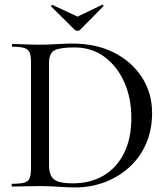

<svg xmlns="http://www.w3.org/2000/svg" viewBox="-20 -818 736 842"><path d="M310 4Q280 4 236 1Q192 -2 155 -2Q121 -2 89.5 -1Q58 0 33 0Q31 0 31 -6Q31 -12 33 -12Q68 -12 86 -17Q104 -22 110 -37Q116 -52 116 -81V-544Q116 -573 110 -587.5Q104 -602 86.5 -607.5Q69 -613 35 -613Q32 -613 32 -619Q32 -625 35 -625Q60 -625 90.5 -623.5Q121 -622 155 -622Q189 -622 228.5 -624.5Q268 -627 296 -627Q402 -627 480.5 -587Q559 -547 603 -478Q647 -409 647 -323Q647 -248 620.5 -187.5Q594 -127 547 -84.5Q500 -42 439 -19Q378 4 310 4ZM300 -14Q375 -14 432.5 -47Q490 -80 523 -144.5Q556 -209 556 -301Q556 -388 525 -457.5Q494 -527 438.5 -568.5Q383 -610 306 -610Q246 -610 220.5 -598Q195 -586 195 -542V-92Q195 -52 215 -33Q235 -14 300 -14ZM308 -687 205 -789Q203 -792 206.5 -795Q210 -798 211 -796L320 -745L428 -797Q430 -799 432.5 -795.5Q435 -792 433 -790L331 -687Q327 -683 320 -683Q313 -683 308 -687Z"/></svg>

Font: Cormorant Garamond Light Medium
Style: Regular
Weight: 500
Version: Version 4.001